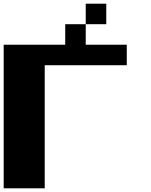

<svg xmlns="http://www.w3.org/2000/svg" viewBox="-20 -1020 818 1040"><path d="M444.4 -777.8H666.7V-666.7H222.2V0H0V-777.8H333.3V-888.9H444.4ZM555.6 -888.9H444.4V-1000H555.6Z"/></svg>

Font: Pixeloid Sans
Style: Bold
Weight: 700
Monospace: yes
Designer: GGBot
Version: 0.3